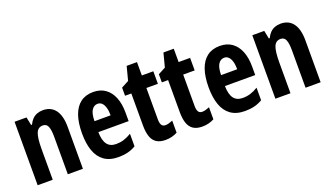

<svg xmlns="http://www.w3.org/2000/svg" viewBox="-64 -1103 2677 1555"><g transform="rotate(-20 1275.0 -326.0)"><path d="M302 -557Q372 -557 409 -507Q446 -457 446 -362V0H316V-324Q316 -382 304 -411.5Q292 -441 260 -441Q219 -441 202.5 -401Q186 -361 186 -263V0H56V-547H159L173 -477H181Q193 -503 210.5 -521Q228 -539 251.5 -548Q275 -557 302 -557Z M735 -556Q797 -556 839.5 -525.5Q882 -495 904 -440Q926 -385 926 -310V-236H665Q666 -165 691.5 -130.5Q717 -96 769 -96Q804 -96 835 -105.5Q866 -115 901 -136V-28Q868 -8 831 1Q794 10 751 10Q676 10 628.5 -24Q581 -58 559 -121Q537 -184 537 -270Q537 -363 559.5 -426.5Q582 -490 626 -523Q670 -556 735 -556ZM737 -454Q706 -454 686.5 -425Q667 -396 666 -330H805Q805 -369 797 -396.5Q789 -424 774 -439Q759 -454 737 -454Z M1196 -103Q1210 -103 1226 -107.5Q1242 -112 1259 -119V-15Q1236 -3 1211 3.5Q1186 10 1156 10Q1109 10 1079.5 -9Q1050 -28 1036.5 -66.5Q1023 -105 1023 -163V-439H969V-509L1033 -543L1064 -662H1153V-547H1252V-439H1153V-168Q1153 -136 1163 -119.5Q1173 -103 1196 -103Z M1513 -103Q1527 -103 1543 -107.5Q1559 -112 1576 -119V-15Q1553 -3 1528 3.5Q1503 10 1473 10Q1426 10 1396.5 -9Q1367 -28 1353.5 -66.5Q1340 -105 1340 -163V-439H1286V-509L1350 -543L1381 -662H1470V-547H1569V-439H1470V-168Q1470 -136 1480 -119.5Q1490 -103 1513 -103Z M1826 -556Q1888 -556 1930.5 -525.5Q1973 -495 1995 -440Q2017 -385 2017 -310V-236H1756Q1757 -165 1782.5 -130.5Q1808 -96 1860 -96Q1895 -96 1926 -105.5Q1957 -115 1992 -136V-28Q1959 -8 1922 1Q1885 10 1842 10Q1767 10 1719.5 -24Q1672 -58 1650 -121Q1628 -184 1628 -270Q1628 -363 1650.5 -426.5Q1673 -490 1717 -523Q1761 -556 1826 -556ZM1828 -454Q1797 -454 1777.5 -425Q1758 -396 1757 -330H1896Q1896 -369 1888 -396.5Q1880 -424 1865 -439Q1850 -454 1828 -454Z M2351 -557Q2421 -557 2458 -507Q2495 -457 2495 -362V0H2365V-324Q2365 -382 2353 -411.5Q2341 -441 2309 -441Q2268 -441 2251.5 -401Q2235 -361 2235 -263V0H2105V-547H2208L2222 -477H2230Q2242 -503 2259.5 -521Q2277 -539 2300.5 -548Q2324 -557 2351 -557Z"/></g></svg>

Font: Noto Sans Khmer ExtraCondensed
Style: Bold
Weight: 700
Width: 2
Designer: Danh Hong and the Monotype Design Team
Foundry: Monotype Imaging Inc.
Version: Version 2.004